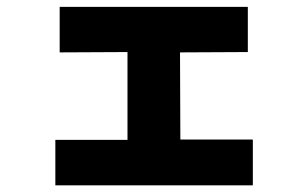

<svg xmlns="http://www.w3.org/2000/svg" viewBox="-20 -567 904 564"><path d="M142.6 -156.2H354.5V-414.1L155.3 -413.1V-546.9H708V-414.1L508.8 -413.1L509.8 -157.2H722.7V-22.5H142.6Z"/></svg>

Font: Pretendard GOV Black
Style: Regular
Weight: 900
Designer: Base glyphs from Inter by Rasmus Andersson; Hangeul glyphs from Noto Sans CJK(Source Han Sans) by Jang Soo-young and Kan
Foundry: Kil Hyung-jin
Version: Version 1.309